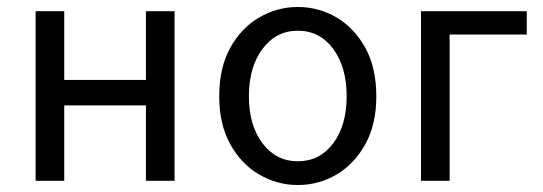

<svg xmlns="http://www.w3.org/2000/svg" viewBox="-20 -518 1555 550"><path d="M82 0V-486H164V-289H398V-486H480V0H398V-216H164V0Z M833 12Q774 12 722.5 -18Q671 -48 639.5 -105Q608 -162 608 -242Q608 -324 639.5 -381Q671 -438 722.5 -468Q774 -498 833 -498Q893 -498 944 -468Q995 -438 1026.5 -381Q1058 -324 1058 -242Q1058 -162 1026.5 -105Q995 -48 944 -18Q893 12 833 12ZM833 -56Q896 -56 934.5 -107.5Q973 -159 973 -242Q973 -326 934.5 -378Q896 -430 833 -430Q771 -430 732 -378Q693 -326 693 -242Q693 -159 732 -107.5Q771 -56 833 -56Z M1186 0V-486H1489V-419H1268V0Z"/></svg>

Font: .
Style: 
Weight: 400
Designer: Paul D. Hunt, Dalton Maag
Foundry: Dalton Maag Ltd
Version: Version 1.200